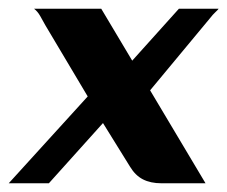

<svg xmlns="http://www.w3.org/2000/svg" viewBox="-50 -420 521 440"><path d="M-30 0 151 -199 54 -362Q48 -373 42 -383.5Q36 -394 28 -400H182L253 -281L360 -400H451Q449 -397 443.5 -392Q438 -387 431 -378L294 -213L421 0H320Q295 0 277.5 -9Q260 -18 248 -38L186 -138L62 0Z"/></svg>

Font: Genos SemiBold
Style: Italic
Weight: 600
Italic angle: -8°
Version: Version 1.010